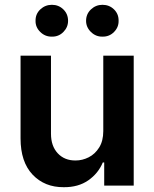

<svg xmlns="http://www.w3.org/2000/svg" viewBox="-20 -780 648 807"><path d="M414.1 -229V-545.9H542V0H418V-97.2H412.1Q393.1 -51.3 351.1 -22Q309.1 7.3 248 6.8Q167.5 7.3 116.9 -46.1Q66.4 -99.6 66.4 -198.2V-545.9H194.3V-217.8Q194.3 -166 222.9 -135.5Q251.5 -105 297.9 -105.5Q326.2 -105.5 352.8 -118.9Q379.4 -132.3 396.7 -159.9Q414.1 -187.5 414.1 -229ZM198.2 -626Q169.9 -625.5 149.4 -645.5Q128.9 -665.5 129.4 -692.4Q128.9 -721.2 149.4 -740.5Q169.9 -759.8 198.2 -759.8Q226.6 -759.8 246.3 -740.5Q266.1 -721.2 266.1 -692.4Q266.1 -665.5 246.3 -645.5Q226.6 -625.5 198.2 -626ZM410.6 -626Q382.8 -625.5 362.3 -645.5Q341.8 -665.5 341.8 -692.4Q341.8 -721.2 362.3 -740.5Q382.8 -759.8 410.6 -759.8Q439.5 -759.8 459.2 -740.5Q479 -721.2 478.5 -692.4Q479 -665.5 459.2 -645.5Q439.5 -625.5 410.6 -626Z"/></svg>

Font: Inter Semi Bold
Style: Regular
Weight: 600
Designer: Rasmus Andersson
Foundry: rsms
Version: Version 4.000;git-e0f93cc